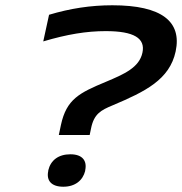

<svg xmlns="http://www.w3.org/2000/svg" viewBox="-20 -699 690 728"><path d="M163 -53V-51C155 -14 175 9 220 9C265 9 294 -15 303 -51V-53C311 -90 292 -114 247 -114C201 -114 172 -91 163 -53ZM144 -542C235 -569 308 -581 381 -581C488 -581 532 -554 520 -499C508 -443 451 -418 382 -389C281 -347 232 -323 211 -225L203 -187H320L325 -211C336 -267 362 -281 408 -300C531 -352 623 -397 646 -504C670 -617 594 -679 406 -679C324 -679 246 -667 166 -643Z"/></svg>

Font: LT Wave Medium
Style: Italic
Weight: 500
Designer: Daniel Lyons
Version: Version 2.5 (Glyphs App)